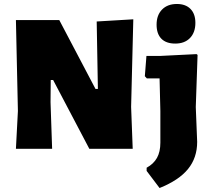

<svg xmlns="http://www.w3.org/2000/svg" viewBox="-20 -748 1056 965"><path d="M639 -211 647 0H429L247 -346H235L234 -234L242 0H60L70 -190L60 -647H278L460 -301H472L466 -640L650 -651ZM973 -472 964 -210 971 -35Q971 45 925 101.5Q879 158 782 197L717 111V95Q752 76 769 45.5Q786 15 786 -31V-190L782 -354H718L708 -365L716 -467H787L968 -476ZM962 -633Q962 -585 935 -557Q908 -529 861 -529Q815 -529 791 -553.5Q767 -578 767 -624Q767 -672 794.5 -700Q822 -728 869 -728Q913 -728 937.5 -703Q962 -678 962 -633Z"/></svg>

Font: Luna Sans Black
Style: Regular
Weight: 900
Designer: Juan Pablo del Peral
Foundry: Huerta Tipografica
Version: Version 2.001; ttfautohint (v1.5)